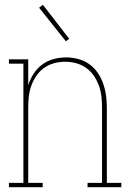

<svg xmlns="http://www.w3.org/2000/svg" viewBox="-20 -776 540 796"><path d="M17 0V-18H77V-512H17V-530H97V-423Q105 -448 119.5 -470.5Q134 -493 155 -508.5Q176 -524 201.5 -531Q227 -538 254 -538Q279 -538 304 -531.5Q329 -525 349.5 -510.5Q370 -496 384.5 -475Q399 -454 407.5 -430Q416 -406 419.5 -380.5Q423 -355 423 -330V-18H483V0H343V-18H403V-330Q403 -353 400.5 -376Q398 -399 390 -421Q382 -443 369 -462Q356 -481 337 -494.5Q318 -508 295.5 -514Q273 -520 250 -520Q227 -520 204.5 -514Q182 -508 163 -494.5Q144 -481 131 -462Q118 -443 110 -421Q102 -399 99.5 -376Q97 -353 97 -330V-18H157V0ZM253 -605 142 -744 158 -756 267 -615Z"/></svg>

Font: Iosevka Slab Thin
Style: Regular
Weight: 100
Monospace: yes
Designer: Belleve Invis
Foundry: Belleve Invis
Version: Version 11.1.0; ttfautohint (v1.8.3)